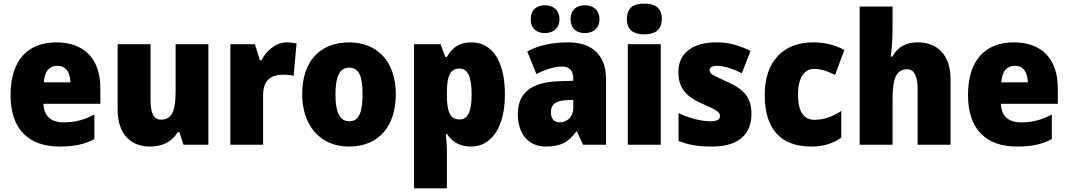

<svg xmlns="http://www.w3.org/2000/svg" viewBox="-20 -796 5874 1056"><path d="M290 -563C135 -563 38 -467 38 -273C38 -81 142 10 307 10C391 10 447 -3 499 -31V-166C441 -136 392 -123 330 -123C257 -123 221 -161 219 -225H532V-310C532 -476 440 -563 290 -563ZM296 -434C341 -434 366 -400 367 -343H221C225 -408 255 -434 296 -434Z M1126 -553H946V-300C946 -197 932 -138 865 -138C824 -138 808 -176 808 -249V-553H627V-193C627 -56 701 10 805 10C870 10 925 -14 957 -69H967L989 0H1126Z M1557 -563C1497 -563 1444 -516 1418 -465H1409L1382 -553H1247V0H1427V-274C1427 -364 1482 -385 1536 -385C1565 -385 1582 -383 1595 -379L1611 -557C1596 -560 1575 -563 1557 -563Z M2157 -278C2157 -461 2051 -563 1902 -563C1733 -563 1642 -452 1642 -278C1642 -107 1740 10 1899 10C2070 10 2157 -109 2157 -278ZM1825 -277C1825 -375 1848 -424 1900 -424C1955 -424 1974 -375 1974 -278C1974 -180 1955 -129 1901 -129C1847 -129 1825 -181 1825 -277Z M2573 -563C2506 -563 2468 -535 2438 -483H2429L2403 -553H2257V240H2438V37C2438 4 2435 -26 2432 -60H2438C2464 -20 2503 10 2571 10C2680 10 2757 -92 2757 -277C2757 -459 2688 -563 2573 -563ZM2508 -419C2551 -419 2574 -377 2574 -277C2574 -180 2552 -139 2508 -139C2455 -139 2438 -183 2438 -271V-292C2439 -379 2456 -419 2508 -419Z M2899 -690C2899 -639 2932 -614 2977 -614C3022 -614 3057 -640 3057 -690C3057 -741 3022 -767 2977 -767C2932 -767 2899 -742 2899 -690ZM3118 -690C3118 -640 3150 -614 3197 -614C3242 -614 3277 -640 3277 -690C3277 -741 3242 -767 3197 -767C3151 -767 3118 -742 3118 -690ZM3106 -563C3015 -563 2940 -546 2880 -513L2930 -389C2982 -415 3031 -430 3071 -430C3110 -430 3133 -410 3133 -362V-352L3048 -349C2905 -343 2828 -287 2828 -169C2828 -59 2887 10 2982 10C3066 10 3107 -15 3150 -73H3153L3187 0H3313V-363C3313 -494 3235 -563 3106 -563ZM3095 -245 3133 -247V-202C3133 -155 3100 -123 3059 -123C3029 -123 3010 -141 3010 -179C3010 -220 3034 -242 3095 -245Z M3524 -776C3466 -776 3428 -755 3428 -691C3428 -629 3467 -607 3524 -607C3579 -607 3620 -629 3620 -691C3620 -755 3580 -776 3524 -776ZM3614 -553H3433V0H3614Z M4113 -170C4113 -263 4068 -306 3982 -345C3898 -383 3883 -390 3883 -410C3883 -426 3898 -434 3925 -434C3960 -434 4014 -417 4060 -393L4108 -516C4045 -547 3988 -563 3921 -563C3792 -563 3711 -506 3711 -400C3711 -314 3752 -266 3835 -229C3922 -191 3940 -180 3940 -158C3940 -138 3923 -129 3885 -129C3840 -129 3771 -145 3712 -174V-21C3771 3 3826 10 3896 10C4046 10 4113 -60 4113 -170Z M4443 10C4511 10 4563 -8 4607 -39V-186C4561 -155 4510 -137 4459 -137C4404 -137 4369 -178 4369 -275C4369 -369 4404 -417 4457 -417C4496 -417 4531 -405 4573 -384L4624 -521C4575 -548 4519 -563 4453 -563C4289 -563 4186 -460 4186 -274C4186 -77 4282 10 4443 10Z M4889 -641V-760H4708V0H4889V-247C4889 -358 4906 -415 4969 -415C5008 -415 5027 -378 5027 -304V0H5208V-360C5208 -498 5132 -563 5028 -563C4965 -563 4919 -540 4888 -485H4879C4884 -520 4889 -572 4889 -641Z M5556 -563C5401 -563 5304 -467 5304 -273C5304 -81 5408 10 5573 10C5657 10 5713 -3 5765 -31V-166C5707 -136 5658 -123 5596 -123C5523 -123 5487 -161 5485 -225H5798V-310C5798 -476 5706 -563 5556 -563ZM5562 -434C5607 -434 5632 -400 5633 -343H5487C5491 -408 5521 -434 5562 -434Z"/></svg>

Font: Noto Sans Georgian SemiCondensed Black
Style: Regular
Weight: 900
Width: 4
Designer: Monotype Design Team, Akaki Razmadze
Foundry: Google LLC
Version: Version 2.005